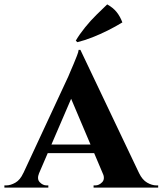

<svg xmlns="http://www.w3.org/2000/svg" viewBox="-47 -854 740 874"><path d="M319 -627 615 -5H446L260 -444ZM131 -66Q120 -39 134 -24.5Q148 -10 165 -10H173V0H-27V-10Q-27 -10 -23 -10Q-19 -10 -19 -10Q1 -10 23 -22.5Q45 -35 59 -66ZM319 -627 321 -507 104 -3H30L264 -506Q266 -512 273 -527.5Q280 -543 288 -562.5Q296 -582 303 -599.5Q310 -617 311 -627ZM406 -196V-157H151V-196ZM421 -66H586Q601 -35 623 -22.5Q645 -10 665 -10Q665 -10 669 -10Q673 -10 673 -10V0H379V-10H387Q404 -10 418 -24.5Q432 -39 421 -66ZM298 -669Q315 -698 340 -729Q365 -760 392.5 -787Q420 -814 441 -834Q468 -819 484 -799Q500 -779 510 -752Q479 -733 444 -715.5Q409 -698 373.5 -684Q338 -670 305 -662Z"/></svg>

Font: Cinzel
Style: Bold
Weight: 700
Designer: Natanael Gama
Version: Version 2.000